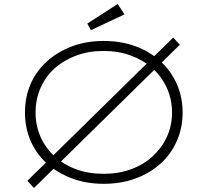

<svg xmlns="http://www.w3.org/2000/svg" viewBox="-20 -910 1040 961"><path d="M150 31 117 -5 847 -722 880 -686ZM499 10Q411 10 339 -17.5Q267 -45 214.5 -92Q162 -139 133.5 -204.5Q105 -270 105 -347Q105 -424 133 -489Q161 -554 214 -602Q267 -650 339 -677.5Q411 -705 499 -705Q586 -705 658 -678.5Q730 -652 783 -603.5Q836 -555 865 -489.5Q894 -424 894 -347Q894 -270 865 -204Q836 -138 783 -90.5Q730 -43 658 -16.5Q586 10 499 10ZM498 -40Q574 -40 636.5 -63Q699 -86 744.5 -128Q790 -170 815.5 -225.5Q841 -281 841 -347Q841 -412 815.5 -469Q790 -526 744.5 -567Q699 -608 636 -631.5Q573 -655 498 -655Q423 -655 360.5 -631.5Q298 -608 253 -567.5Q208 -527 183 -470Q158 -413 158 -347Q158 -281 183 -225Q208 -169 253 -127.5Q298 -86 360.5 -63Q423 -40 498 -40ZM435 -759 417 -792 569 -890 603 -838Z"/></svg>

Font: Lexend Mega ExtraLight
Style: Regular
Weight: 250
Version: Version 1.007